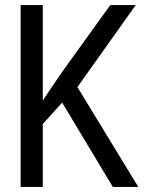

<svg xmlns="http://www.w3.org/2000/svg" viewBox="-20 -734 603 754"><path d="M61 0V-714H148V-339Q165 -365 184 -393Q203 -421 225 -453L413 -714H513L284 -392L523 0H423L224 -331L148 -247V0Z"/></svg>

Font: Noto Sans Mono SemiCondensed
Style: Regular
Weight: 400
Width: 4
Designer: Monotype Design Team
Foundry: Monotype Imaging Inc.
Version: Version 2.014